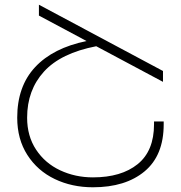

<svg xmlns="http://www.w3.org/2000/svg" viewBox="-20 -793 767 814"><path d="M674 -278V-266Q674 -134 593 -66.5Q512 1 374 1Q285 1 212 -34Q139 -69 96 -136Q53 -203 53 -294Q53 -427 129 -508.5Q205 -590 347 -619L145 -727V-773L671 -492V-446L388 -597Q238 -568 166.5 -489.5Q95 -411 95 -294Q95 -216 133 -158.5Q171 -101 235 -71Q299 -41 374 -41Q494 -41 563.5 -97Q633 -153 633 -266V-278Z"/></svg>

Font: Montserrat arm2 ExtraLight
Style: Regular
Weight: 275
Designer: Julieta Ulanovsky
Foundry: Julieta Ulanovsky
Version: Version 6.000